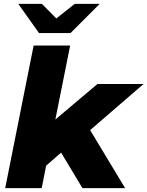

<svg xmlns="http://www.w3.org/2000/svg" viewBox="-20 -979 767 999"><path d="M449 -302 631 0H409L298 -185L220 -117L197 0H7L155 -742H345L268 -357L487 -542H727ZM499 -959 347 -807H183L75 -959H198L273 -883L369 -959Z"/></svg>

Font: Montserrat Alternates ExtraBold
Style: Italic
Weight: 800
Italic angle: -11.3°
Designer: Julieta Ulanovsky
Foundry: Julieta Ulanovsky
Version: Version 7.200